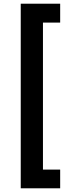

<svg xmlns="http://www.w3.org/2000/svg" viewBox="-20 -852 394 1037"><path d="M92 -832V165H305V64H212V-730H305V-832Z"/></svg>

Font: Noto Sans Devanagari Condensed
Style: Bold
Weight: 700
Width: 3
Designer: Jelle Bosma - Monotype Design Team
Foundry: Monotype Imaging Inc.
Version: Version 2.004